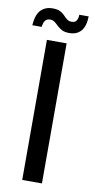

<svg xmlns="http://www.w3.org/2000/svg" viewBox="-102 -772 399 810"><g transform="rotate(10 97.0 -367.5)"><path d="M54.9 0V-600H139.4V0ZM171.2 -728.1H211.3Q210.2 -685.1 192.3 -665Q174.5 -644.8 143 -644.8Q123 -644.8 110.9 -651Q98.9 -657.3 90.3 -665.8Q81.7 -674.3 73.4 -680.6Q65.1 -686.8 52.6 -686.8Q41.8 -686.8 34.1 -679.2Q26.4 -671.7 23.5 -650.2H-16.6Q-12.9 -697.5 6.4 -716.3Q25.7 -735.2 55.8 -735.2Q76.6 -735.2 88.6 -729Q100.5 -722.8 108.3 -714.3Q116.2 -705.8 124.1 -699.6Q132 -693.3 144.3 -693.3Q159 -693.3 164.9 -702.9Q170.7 -712.4 171.2 -728.1Z"/></g></svg>

Font: Big Shoulders Text SC Thin
Style: Regular
Weight: 100
Designer: Patric King
Foundry: XO Type Co
Version: Version 2.002